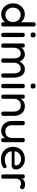

<svg xmlns="http://www.w3.org/2000/svg" viewBox="1577 -2314 752 3946"><g transform="rotate(90 1953.0 -341.0)"><path d="M272 10Q211 10 160 -21.5Q109 -53 79 -108Q49 -163 49 -234Q49 -304 79 -358Q109 -412 160 -443.5Q211 -475 272 -475Q325 -475 367 -454Q409 -433 437 -396V-651Q437 -672 444 -684.5Q451 -697 480 -697Q508 -697 516 -685Q524 -673 524 -652V-36Q524 -15 516.5 -2.5Q509 10 481 10Q459 10 449 2Q439 -6 437 -25V-68Q409 -32 367 -11Q325 10 272 10ZM285 -75Q327 -75 360.5 -95Q394 -115 413.5 -150Q433 -185 433 -232Q433 -278 413.5 -313.5Q394 -349 360.5 -369.5Q327 -390 285 -390Q243 -390 209 -369.5Q175 -349 155.5 -313.5Q136 -278 136 -232Q136 -186 155.5 -150.5Q175 -115 209 -95Q243 -75 285 -75Z M698 -594Q665 -594 656 -608Q647 -622 647 -647Q647 -671 656 -684Q665 -697 699 -697Q731 -697 740 -683Q749 -669 749 -645Q749 -621 740 -607.5Q731 -594 698 -594ZM698 10Q669 10 661.5 -2Q654 -14 654 -35V-430Q654 -450 661.5 -462Q669 -474 699 -474Q727 -474 734.5 -461.5Q742 -449 742 -428V-34Q742 -13 734.5 -1.5Q727 10 698 10Z M916 10Q888 10 880.5 -2.5Q873 -15 873 -36V-432Q873 -451 880.5 -462.5Q888 -474 917 -474Q939 -474 948.5 -465.5Q958 -457 958 -436L954 -393Q963 -413 985 -432Q1007 -451 1036 -463.5Q1065 -476 1095 -476Q1147 -476 1184 -448.5Q1221 -421 1244 -371Q1274 -420 1311 -448Q1348 -476 1403 -476Q1488 -476 1532 -413.5Q1576 -351 1576 -244V-35Q1576 -14 1568.5 -2Q1561 10 1532 10Q1503 10 1495.5 -2.5Q1488 -15 1488 -36V-245Q1488 -311 1464 -351Q1440 -391 1390 -391Q1336 -391 1302.5 -351.5Q1269 -312 1269 -245V-34Q1269 -10 1255.5 1.5Q1242 13 1216 9Q1191 7 1185.5 -5.5Q1180 -18 1180 -36V-245Q1180 -311 1156.5 -351Q1133 -391 1082 -391Q1027 -391 994 -350Q961 -309 961 -245V-35Q961 -14 953.5 -2Q946 10 916 10Z M1748 -594Q1715 -594 1706 -608Q1697 -622 1697 -647Q1697 -671 1706 -684Q1715 -697 1749 -697Q1781 -697 1790 -683Q1799 -669 1799 -645Q1799 -621 1790 -607.5Q1781 -594 1748 -594ZM1748 10Q1719 10 1711.5 -2Q1704 -14 1704 -35V-430Q1704 -450 1711.5 -462Q1719 -474 1749 -474Q1777 -474 1784.5 -461.5Q1792 -449 1792 -428V-34Q1792 -13 1784.5 -1.5Q1777 10 1748 10Z M1967 9Q1938 9 1931 -3Q1924 -15 1924 -36V-433Q1924 -452 1931.5 -463Q1939 -474 1968 -474Q1999 -474 2003.5 -460.5Q2008 -447 2009 -435L2007 -389Q2027 -422 2067 -449Q2107 -476 2161 -476Q2220 -476 2265 -448.5Q2310 -421 2335.5 -371Q2361 -321 2361 -252V-35Q2361 -14 2353.5 -2.5Q2346 9 2318 9Q2288 9 2280.5 -3Q2273 -15 2273 -36V-253Q2273 -316 2241 -354Q2209 -392 2146 -392Q2083 -392 2047 -354Q2011 -316 2011 -253V-35Q2011 -14 2003.5 -2.5Q1996 9 1967 9Z M2672 11Q2613 11 2566.5 -16.5Q2520 -44 2493 -94.5Q2466 -145 2466 -213V-430Q2466 -451 2473.5 -463Q2481 -475 2510 -475Q2539 -475 2546.5 -462.5Q2554 -450 2554 -429V-212Q2554 -149 2585.5 -111.5Q2617 -74 2680 -74Q2743 -74 2779.5 -111.5Q2816 -149 2816 -212V-430Q2816 -451 2823.5 -463Q2831 -475 2860 -475Q2889 -475 2896 -462.5Q2903 -450 2903 -429V-32Q2903 -13 2895.5 -2Q2888 9 2860 9Q2832 9 2825 -1.5Q2818 -12 2818 -27L2822 -70Q2809 -53 2788.5 -34.5Q2768 -16 2739 -2.5Q2710 11 2672 11Z M3251 15Q3171 15 3114.5 -19Q3058 -53 3028 -110Q2998 -167 2998 -236Q2998 -305 3030 -359Q3062 -413 3118.5 -444.5Q3175 -476 3248 -476Q3315 -476 3363 -449Q3411 -422 3437 -381Q3463 -340 3463 -297Q3463 -246 3439 -225.5Q3415 -205 3380 -205H3091Q3090 -161 3114.5 -129.5Q3139 -98 3176.5 -81Q3214 -64 3252 -64Q3298 -64 3324.5 -72Q3351 -80 3367.5 -89Q3384 -98 3397 -102Q3406 -104 3414.5 -100.5Q3423 -97 3428 -87Q3438 -70 3438 -57Q3438 -42 3414 -25.5Q3390 -9 3347.5 3Q3305 15 3251 15ZM3091 -264H3342Q3360 -264 3370 -268.5Q3380 -273 3380 -296Q3380 -337 3342.5 -367Q3305 -397 3249 -397Q3205 -397 3168.5 -379.5Q3132 -362 3111 -332Q3090 -302 3091 -264Z M3607 10Q3578 10 3571 -2Q3564 -14 3564 -36V-430Q3564 -452 3571 -463Q3578 -474 3608 -474Q3635 -474 3643.5 -464Q3652 -454 3652 -437L3648 -407Q3657 -424 3671.5 -441Q3686 -458 3710.5 -469.5Q3735 -481 3774 -481Q3810 -481 3840 -466Q3870 -451 3870 -428Q3870 -406 3856 -390.5Q3842 -375 3827 -375Q3813 -375 3807 -378.5Q3801 -382 3796 -386Q3791 -390 3780.5 -393.5Q3770 -397 3749 -397Q3729 -397 3706.5 -386.5Q3684 -376 3668 -355Q3652 -334 3652 -302V-34Q3652 -13 3644.5 -1.5Q3637 10 3607 10Z"/></g></svg>

Font: Fredoka
Style: Regular
Weight: 400
Designer: Ben Nathan
Foundry: Milena B. Brandão, Ben Nathan
Version: Version 2.001